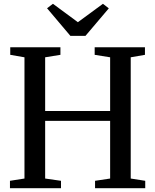

<svg xmlns="http://www.w3.org/2000/svg" viewBox="-20 -992 818 1012"><path d="M109 -51V-690L34 -703V-743H298.5V-703L218 -690V-407H560.5V-690L479 -703V-743H744V-703L669 -690V-51L745.5 -39V0H481V-39L560.5 -51V-355H218V-51L301.5 -39V0H32.5V-39ZM351 -803 228 -948.5 259 -972 390.5 -875 522.5 -972 553.5 -948 430.5 -803Z"/></svg>

Font: Merriweather 60pt
Style: Regular
Weight: 400
Version: Version 2.100